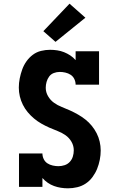

<svg xmlns="http://www.w3.org/2000/svg" viewBox="-20 -1013 640 1041"><path d="M349 8Q329 8 310 5Q291 2 273 -4.5Q255 -11 239 -22Q223 -33 210 -48V0H83V-181H210Q210 -165 217 -150.5Q224 -136 237 -127.5Q250 -119 266 -115.5Q282 -112 297 -112Q314 -112 330.5 -117.5Q347 -123 358.5 -135.5Q370 -148 375 -164.5Q380 -181 380 -198Q380 -223 367.5 -244.5Q355 -266 335 -280Q315 -294 292.5 -302.5Q270 -311 247.5 -321Q225 -331 204 -343Q183 -355 164.5 -370.5Q146 -386 130.5 -404.5Q115 -423 104 -445Q93 -467 87.5 -490.5Q82 -514 82 -538Q82 -563 87 -588Q92 -613 100.5 -636.5Q109 -660 123.5 -680.5Q138 -701 158 -716Q178 -731 202.5 -737Q227 -743 252 -743Q271 -743 290.5 -740Q310 -737 327.5 -730Q345 -723 361 -712.5Q377 -702 390 -687V-735H517V-554H390Q390 -570 383 -584.5Q376 -599 363 -607.5Q350 -616 334.5 -619.5Q319 -623 304 -623Q287 -623 271.5 -617Q256 -611 246.5 -598Q237 -585 232.5 -569Q228 -553 228 -537Q228 -513 240.5 -491.5Q253 -470 272.5 -456Q292 -442 315 -433Q338 -424 360 -414Q382 -404 403 -392Q424 -380 443 -365Q462 -350 477.5 -331Q493 -312 504 -290.5Q515 -269 520.5 -245Q526 -221 526 -197Q526 -172 521 -146.5Q516 -121 506.5 -97.5Q497 -74 481.5 -53Q466 -32 445 -18Q424 -4 399 2Q374 8 349 8ZM281 -786 215 -844 357 -993 443 -917Z"/></svg>

Font: Iosevka Slab Heavy Extended
Style: Regular
Weight: 900
Width: 7
Monospace: yes
Designer: Belleve Invis
Foundry: Belleve Invis
Version: Version 11.1.0; ttfautohint (v1.8.3)